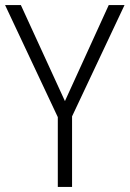

<svg xmlns="http://www.w3.org/2000/svg" viewBox="-20 -734 509 754"><path d="M235 -337 407 -714H469L263 -277V0H207V-274L0 -714H62Z"/></svg>

Font: Noto Sans Tamil SemiCondensed Light
Style: Regular
Weight: 300
Width: 4
Designer: Jelle Bosma - Monotype Design Team
Foundry: Monotype Imaging Inc.
Version: Version 2.004; ttfautohint (v1.8.4.7-5d5b)